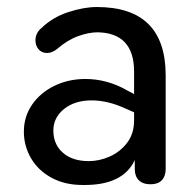

<svg xmlns="http://www.w3.org/2000/svg" viewBox="-20 -518 550 547"><path d="M48 -143Q48 -186 71.5 -220Q95 -254 135 -273.5Q175 -293 223 -293Q286 -293 343 -260L362 -250V-314Q362 -424 258 -426Q233 -426 202.5 -415Q172 -404 142 -378Q128 -367 114 -367Q99 -367 90 -377.5Q81 -388 81 -403Q81 -424 98 -438Q130 -469 174.5 -483.5Q219 -498 256 -498Q452 -498 452 -303V-37Q452 -16 441 -4.5Q430 7 409 7Q387 7 375.5 -4.5Q364 -16 364 -36V-62Q330 11 215 9Q165 9 127 -11.5Q89 -32 68.5 -67Q48 -102 48 -143ZM233 -59Q263 -59 292.5 -72Q322 -85 342 -111Q362 -137 362 -175V-198L337 -209Q287 -232 241 -232Q193 -232 162.5 -207.5Q132 -183 132 -146Q132 -107 159 -83Q186 -59 233 -59Z"/></svg>

Font: SN Pro
Style: Regular
Weight: 400
Designer: Tobias Whetton
Foundry: Supernotes
Version: Version 1.003